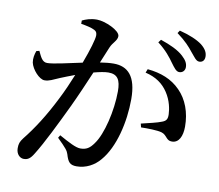

<svg xmlns="http://www.w3.org/2000/svg" viewBox="-87 -892 1174 1031"><g transform="rotate(10 500.0 -376.0)"><path d="M800 -610C818 -586 830 -568 847 -568C865 -568 878 -581 878 -600C878 -620 869 -637 846 -658C818 -684 774 -704 721 -722L709 -706C755 -671 781 -637 800 -610ZM893 -686C914 -662 925 -642 943 -642C961 -642 972 -654 972 -674C972 -696 962 -715 936 -736C909 -756 867 -774 812 -788L802 -773C851 -737 874 -710 893 -686ZM670 -534C729 -520 767 -492 794 -451C822 -409 830 -363 831 -335C832 -309 825 -298 803 -290C779 -280 733 -270 692 -260L697 -240C731 -241 788 -240 810 -233C841 -224 841 -193 873 -194C911 -194 929 -233 929 -285C929 -362 904 -430 857 -477C811 -524 751 -547 678 -554ZM284 -732C310 -728 343 -721 359 -712C371 -706 374 -696 374 -684C374 -664 356 -602 328 -528C252 -512 173 -493 140 -493C113 -493 103 -519 88 -550L72 -546C65 -527 60 -504 64 -482C72 -445 114 -399 142 -399C168 -399 185 -410 223 -426C243 -434 270 -445 300 -456C281 -409 260 -361 238 -318C186 -214 136 -137 84 -72C68 -51 64 -39 64 -15C64 17 85 36 105 36C127 36 141 28 160 -4C199 -66 256 -182 306 -287C334 -346 366 -420 394 -486C425 -494 453 -500 474 -500C524 -500 541 -471 541 -409C541 -303 509 -170 468 -115C446 -83 427 -72 395 -72C370 -72 329 -94 277 -123L268 -108C319 -58 326 -48 332 -30C344 11 355 26 392 26C443 26 488 1 518 -35C586 -113 619 -255 619 -380C619 -506 570 -552 493 -552C472 -552 444 -549 419 -545L455 -632C467 -662 492 -676 492 -701C492 -732 408 -769 364 -769C328 -769 303 -759 284 -750Z"/></g></svg>

Font: Noto Serif CJK KR SemiBold
Style: Regular
Weight: 600
Designer: Ryoko NISHIZUKA 西塚涼子 (kana & ideographs); Frank Grießhammer (Latin, Greek & Cyrillic); Wenlong ZHANG 张文龙 (bopomofo); San
Foundry: Adobe
Version: Version 2.001;hotconv 1.1.0;makeotfexe 2.6.0